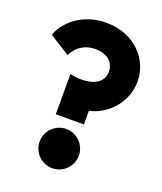

<svg xmlns="http://www.w3.org/2000/svg" viewBox="-143 -856 812 962"><g transform="rotate(20 263.0 -375.0)"><path d="M20 -613.6 129.1 -544.5C152.7 -592.7 195.9 -620.9 250.9 -620.9C311.4 -620.9 352.7 -588.6 352.7 -537.3C352.7 -485 310 -453.2 235.5 -453.2C212.3 -453.2 189.1 -456.4 175.5 -460.5V-245.9H325.5V-318.6C422.3 -339.1 504.5 -429.5 504.5 -539.5C504.5 -659.1 405.9 -763.6 258.2 -763.6C150.5 -763.6 56.8 -706.8 20 -613.6ZM250.5 14.5C308.2 14.5 355 -32.3 355 -90C355 -147.7 308.2 -194.5 250.5 -194.5C192.7 -194.5 145.9 -147.7 145.9 -90C145.9 -32.3 192.7 14.5 250.5 14.5Z"/></g></svg>

Font: Spartan MB ExtBd
Style: Regular
Weight: 800
Designer: Matt Bailey, Mirko Velimirovic
Foundry: Matt Bailey
Version: Version 1.005